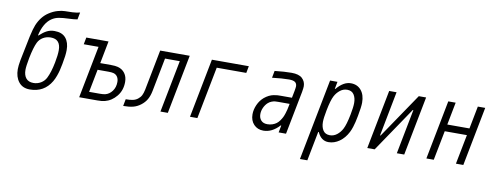

<svg xmlns="http://www.w3.org/2000/svg" viewBox="-85 -1405 5503 2133"><g transform="rotate(10 2666.5 -339.0)"><path d="M511.7 -474Q511.7 -599 400.4 -599Q352.9 -599 314.1 -576.2Q275.4 -553.4 255.9 -513.7Q227.9 -457 203.1 -333.3Q184.9 -237 184.9 -196.6Q184.9 -136.1 212.9 -101.9Q240.9 -67.7 296.9 -67.7Q342.4 -67.7 380.9 -90.8Q419.3 -113.9 438.8 -153Q472.7 -220.1 494.8 -333.3Q511.7 -419.3 511.7 -474ZM428.4 -677.1Q514.3 -677.1 556 -627.3Q597.7 -577.5 597.7 -492.2Q597.7 -432.3 578.1 -333.3Q568.4 -283.9 561.8 -256.8Q555.3 -229.8 542.3 -193.7Q529.3 -157.6 511.7 -127Q431 10.4 268.9 10.4Q187.5 10.4 143.6 -45.2Q99.6 -100.9 99.6 -188.8Q99.6 -228.5 111.3 -291.7Q147.1 -476.6 167.6 -569.3Q188.2 -662.1 205.7 -703.8Q248.7 -805.3 326.8 -856.1Q374.3 -887.4 422.2 -901Q470.1 -914.7 504.2 -914.4Q538.4 -914.1 586.3 -916.3Q634.1 -918.6 672.5 -928.4L656.9 -848.3Q617.8 -841.1 556.6 -839.2Q495.4 -837.2 450.5 -829.4Q405.6 -821.6 368.5 -796.2Q287.8 -740.9 255.2 -597.7H261.7Q305.3 -638 343.4 -657.6Q381.5 -677.1 428.4 -677.1Z M974 -335.9 923.8 -78.1H1044.9Q1082 -78.1 1104.8 -83.3Q1151 -94.4 1182.6 -137.4Q1214.2 -180.3 1214.2 -240.2Q1214.2 -275.4 1198.2 -299.2Q1182.3 -322.9 1153 -330.7Q1132.2 -335.9 1095.1 -335.9ZM990.2 -414.1H1110.7Q1162.1 -414.1 1190.1 -406.2Q1240.9 -392.6 1269.9 -352.9Q1298.8 -313.2 1298.8 -255.2Q1298.8 -160.8 1244.5 -94.1Q1190.1 -27.3 1112.6 -7.8Q1082 0 1029.9 0H825.5L940.1 -588.5H773.4L788.4 -666.7H1039.1Z M1955.1 -666.7 1825.5 0H1742.2L1856.8 -588.5H1690.1L1616.5 -210.9Q1605.5 -154.3 1582.7 -113.9Q1559.9 -73.6 1519.5 -43Q1480.5 -13 1435.2 -1.3Q1390 10.4 1323.6 10.4L1338.5 -67.7Q1386.1 -67.7 1417.3 -74.2Q1448.6 -80.7 1473.3 -99.6Q1499.3 -119.8 1512 -144.9Q1524.7 -169.9 1533.2 -210.9L1621.7 -666.7Z M2205.1 -666.7H2621.7L2606.8 -588.5H2273.4L2158.9 0H2075.5Z M3140.6 -333.3H3013Q2988.9 -333.3 2975.3 -332Q2961.6 -330.7 2939.5 -322.6Q2917.3 -314.5 2899.1 -298.2Q2873 -274.7 2856.4 -238.9Q2839.8 -203.1 2839.8 -165.4Q2839.8 -121.7 2864.6 -94.7Q2889.3 -67.7 2934.9 -67.7Q2966.1 -67.7 2992.5 -76.8Q3018.9 -85.9 3037.4 -99.9Q3056 -113.9 3071.6 -135.7Q3087.2 -157.6 3096.7 -176.8Q3106.1 -196 3114.6 -222.7Q3123 -249.3 3127 -266.3Q3130.9 -283.2 3135.4 -306.6ZM3102.9 -677.1Q3184.9 -677.1 3222.7 -642.6Q3261.7 -606.1 3261.7 -552.1Q3261.7 -532.6 3253.9 -487.6L3158.9 0H3075.5L3091.1 -80.1H3084.6Q3001.3 10.4 2904.3 10.4Q2837.9 10.4 2796.2 -33.5Q2754.6 -77.5 2754.6 -148.4Q2754.6 -201.8 2779 -256.2Q2803.4 -310.5 2846.4 -347Q2871.1 -367.2 2897.1 -380.2Q2923.2 -393.2 2949.5 -398.1Q2975.9 -403 2990.9 -404Q3005.9 -404.9 3028 -404.9H3154.3L3169.9 -484.4Q3177.1 -524.7 3177.1 -537.1Q3177.1 -568.4 3156.6 -583.7Q3136.1 -599 3087.9 -599Q3009.8 -599 2897.8 -585.3L2912.8 -664.7Q3022.8 -677.1 3102.9 -677.1Z M3772.1 -677.1Q3845.1 -677.1 3888.3 -625.7Q3931.6 -574.2 3931.6 -486.3Q3931.6 -438.8 3911.5 -333.3Q3902.3 -287.8 3896.8 -263Q3891.3 -238.3 3880.5 -204.8Q3869.8 -171.2 3856.1 -143.9Q3819 -71 3761.1 -30.3Q3703.1 10.4 3638.7 10.4Q3555.3 10.4 3514.3 -81.4H3507.8L3443.4 250H3360L3538.4 -666.7H3621.7L3606.1 -585.3H3612.6Q3689.5 -677.1 3772.1 -677.1ZM3539.7 -199.9Q3539.7 -141.9 3564.1 -104.8Q3588.5 -67.7 3640.6 -67.7Q3684.2 -67.7 3720.4 -96Q3756.5 -124.3 3778.6 -166.7Q3805.3 -217.4 3828.1 -333.3Q3845.1 -420.6 3845.1 -466.8Q3845.1 -524.7 3820.6 -561.8Q3796.2 -599 3744.1 -599Q3700.5 -599 3664.4 -570.6Q3628.3 -542.3 3606.1 -500Q3580.1 -451.2 3557.3 -333.3Q3539.7 -242.8 3539.7 -199.9Z M4408.9 0 4506.5 -503.9H4500L4158.9 0H4075.5L4205.1 -666.7H4288.4L4190.8 -162.8H4197.3L4539.1 -666.7H4621.7L4492.2 0Z M4871.7 -666.7H4955.1L4905.6 -411.5H5155.6L5205.1 -666.7H5288.4L5158.9 0H5075.5L5140.6 -333.3H4890.6L4825.5 0H4742.2Z"/></g></svg>

Font: Monoid
Style: Italic
Weight: 400
Width: 4
Italic angle: -11°
Monospace: yes
Version: Version 0.61